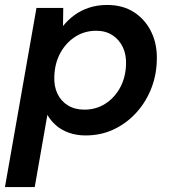

<svg xmlns="http://www.w3.org/2000/svg" viewBox="-36 -534 699 774"><path d="M-16 220 111 -502H219L218 -429Q238 -454 264 -473Q290 -492 323 -503Q356 -514 396 -514Q460 -514 505.5 -484Q551 -454 575 -403Q599 -352 596 -287Q594 -225 571 -170.5Q548 -116 509 -75Q470 -34 419.5 -11Q369 12 309 12Q272 12 241.5 1Q211 -10 189.5 -29Q168 -48 155 -71L104 220ZM304 -92Q351 -92 388 -115.5Q425 -139 447.5 -179.5Q470 -220 472 -272Q474 -312 459.5 -343Q445 -374 417.5 -392Q390 -410 352 -410Q305 -410 267.5 -386Q230 -362 207.5 -321Q185 -280 183 -227Q181 -187 195.5 -156.5Q210 -126 238 -109Q266 -92 304 -92Z"/></svg>

Font: DM Sans 16pt SemiBold
Style: Italic
Weight: 600
Italic angle: -10°
Version: Version 4.004;gftools[0.9.30]